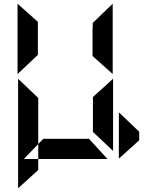

<svg xmlns="http://www.w3.org/2000/svg" viewBox="-20 -780 840 1029"><path d="M77 -358 185 -255V-8L108 72H185V131L77 229ZM586 29 478 -73V-260L586 -358ZM74 -383V-760L183 -663V-486ZM584 -760V-383L476 -480V-633H477V-657ZM726 -74V-28L617 70V-178ZM185 72H556L457 -36H212L185 -8Z"/></svg>

Font: Digital Numbers
Style: Regular
Weight: 400
Version: Version 001.102